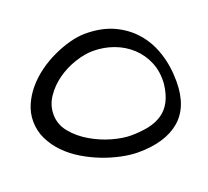

<svg xmlns="http://www.w3.org/2000/svg" viewBox="-80 -496 643 594"><g transform="rotate(-20 242.0 -199.5)"><path d="M8.8 -200.2Q8.8 -227.5 20 -253.4Q31.2 -279.3 50.3 -301.8Q69.3 -324.2 94.2 -342.3Q119.1 -360.4 146.5 -373Q173.8 -385.7 201.2 -393.1Q228.5 -400.4 252.9 -400.4Q305.7 -400.4 345.2 -382.3Q384.8 -364.3 412.1 -333Q439.5 -301.8 453.6 -258.8Q467.8 -215.8 467.8 -165Q467.8 -81.1 419.4 -40Q371.1 1 282.2 1Q256.8 1 226.6 -5.4Q196.3 -11.7 166 -23.4Q135.7 -35.2 107.4 -52.2Q79.1 -69.3 57.6 -91.3Q36.1 -113.3 22.5 -140.6Q8.8 -168 8.8 -200.2ZM75.2 -198.2Q75.2 -165 97.2 -138.7Q119.1 -112.3 150.9 -93.8Q182.6 -75.2 217.3 -65.4Q252 -55.7 278.3 -55.7Q309.6 -55.7 335.9 -61Q362.3 -66.4 381.8 -79.6Q401.4 -92.8 413.1 -115.2Q424.8 -137.7 428.7 -170.9Q431.6 -210 418.5 -241.7Q405.3 -273.4 380.9 -295.9Q356.4 -318.4 324.2 -330.1Q292 -341.8 256.8 -341.8Q229.5 -341.8 197.3 -331.1Q165 -320.3 138.2 -301.3Q111.3 -282.2 93.3 -255.9Q75.2 -229.5 75.2 -198.2Z"/></g></svg>

Font: Swanky and Moo Moo Cyrillic
Style: Regular
Weight: 400
Designer: Kimberly Geswein; Denis Ignatov
Foundry: Kimberly Geswein; Denis Ignatov
Version: Version 1.003 June 27, 2018